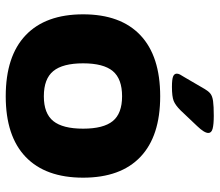

<svg xmlns="http://www.w3.org/2000/svg" viewBox="-68 -690 766 670"><g transform="rotate(90 315.0 -355.0)"><path d="M316 8Q176 8 103 -61.5Q30 -131 30 -262Q30 -393 103 -462Q176 -531 316 -531Q455 -531 527.5 -462Q600 -393 600 -262Q600 -131 527.5 -61.5Q455 8 316 8ZM316 -125Q376 -125 402.5 -158Q429 -191 429 -262Q429 -333 402.5 -365.5Q376 -398 316 -398Q255 -398 228 -365.5Q201 -333 201 -262Q201 -191 228 -158Q255 -125 316 -125ZM283 -572Q257 -572 247 -576Q237 -580 237 -589Q237 -594 240 -600Q243 -606 249 -615L291 -687Q298 -699 306.5 -706Q315 -713 332.5 -715.5Q350 -718 384 -718Q414 -718 429 -714Q444 -710 444 -699Q444 -685 420 -660L365 -602Q347 -584 332 -578Q317 -572 283 -572Z"/></g></svg>

Font: Asap Semi Expanded ExtraBold
Style: Regular
Weight: 800
Width: 6
Designer: Pablo Cosgaya
Foundry: Omnibus-Type
Version: Version 3.001; ttfautohint (v1.8.4.7-5d5b)